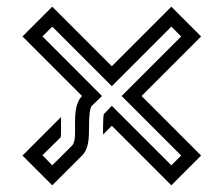

<svg xmlns="http://www.w3.org/2000/svg" viewBox="-20 -723 665 571"><path d="M203.1 -355.9C203.1 -339.5 203.3 -341.9 203.3 -332.5C203.3 -316.9 202.2 -298.1 194.8 -290.6L135.4 -231.3L106.3 -261.5L160.4 -314.6C161.5 -320.8 161.5 -332.3 161.5 -349V-375L46.9 -260.4L135.4 -171.9L224 -260.4C244.3 -280.8 244.8 -311.7 244.8 -349C244.8 -372.7 246.4 -401.6 253.1 -408.3L283.3 -437.5L106.3 -614.6L135.4 -643.8L312.5 -466.7L489.6 -643.8L518.8 -614.6L341.7 -437.5L518.8 -260.4L489.6 -231.3L312.5 -408.3L288.5 -383.3C287.5 -377.1 286.5 -365.6 286.5 -349V-322.9L312.5 -349L489.6 -171.9L578.1 -260.4L401 -437.5L578.1 -614.6L489.6 -703.1L312.5 -526L135.4 -703.1L46.9 -614.6L224 -437.5C204 -417.5 203.1 -381.4 203.1 -355.9Z"/></svg>

Font: Sportrop
Style: Regular
Weight: 500
Version: Version 0.9